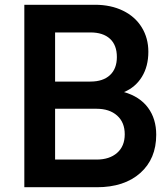

<svg xmlns="http://www.w3.org/2000/svg" viewBox="-20 -785 702 805"><path d="M82 -765H378Q445 -765 496 -740Q547 -715 574.5 -670Q602 -625 602 -568Q602 -507 575 -463Q548 -419 500 -399Q566 -380 600.5 -333.5Q635 -287 635 -220Q635 -119 568 -59.5Q501 0 386 0H82ZM385 -116Q439 -116 471 -144Q503 -172 503 -222Q503 -272 471 -300.5Q439 -329 385 -329H211V-116ZM359 -443Q412 -443 441 -470Q470 -497 470 -546Q470 -596 441 -622.5Q412 -649 359 -649H211V-443Z"/></svg>

Font: Application Semibold
Style: Regular
Weight: 600
Designer: Wei Huang
Foundry: Wei Huang
Version: Version 0.012